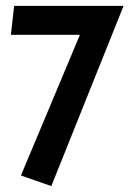

<svg xmlns="http://www.w3.org/2000/svg" viewBox="-20 -436 439 651"><path d="M28 -416H399L154 195L51 159L251 -318H17Z"/></svg>

Font: EauTest
Style: Bold Italic
Weight: 700
Italic angle: -12°
Designer: Christian Thalmann (Catharsis Fonts)
Version: Version 0.001;PS 000.001;hotconv 1.0.88;makeotf.lib2.5.64775